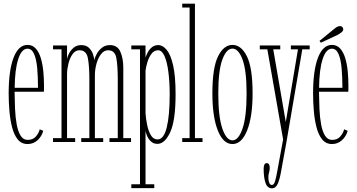

<svg xmlns="http://www.w3.org/2000/svg" viewBox="-20 -770 1938 1041"><path d="M129.5 11Q96.5 11 76.2 -14Q56 -39 45.5 -80Q35 -121 31 -169Q27 -217 27 -262.5Q27 -389 53.8 -457.8Q80.5 -526.5 129 -526.5Q157 -526.5 174.8 -506Q192.5 -485.5 202 -452.5Q211.5 -419.5 215 -381.5Q218.5 -343.5 218.5 -308Q218.5 -299 218.5 -290.2Q218.5 -281.5 218 -272.5H59Q59.5 -226.5 61.5 -180.2Q63.5 -134 70.5 -95.8Q77.5 -57.5 91.8 -34.5Q106 -11.5 130 -11.5Q159 -11.5 174.8 -30.2Q190.5 -49 195.5 -69L214.5 -60.5Q206.5 -31 183.8 -10Q161 11 129.5 11ZM129 -506Q97 -506 78.8 -449.2Q60.5 -392.5 59.5 -294H186Q186 -351.5 181.8 -399.8Q177.5 -448 165 -477Q152.5 -506 129 -506Z M267.5 0V-21H313.5V-502.5H267.5V-523.5H343.5V-450Q345 -461.5 354 -479.5Q363 -497.5 379.5 -511.5Q396 -525.5 420.5 -525.5Q447.5 -525.5 462.8 -510.2Q478 -495 484.5 -475.2Q491 -455.5 491 -442.5Q494 -459 504.8 -478.5Q515.5 -498 533.5 -511.8Q551.5 -525.5 576 -525.5Q617 -525.5 632.8 -489Q648.5 -452.5 648.5 -403.5V-21H690.5V0H573.5V-21H618.5V-340Q618.5 -411.5 611 -454.5Q603.5 -497.5 566.5 -497.5Q543.5 -497.5 527.5 -476.2Q511.5 -455 503.2 -424.8Q495 -394.5 494.5 -367V-21H539.5V0H420.5V-21H464.5V-340Q464.5 -411.5 456.5 -454.5Q448.5 -497.5 411 -497.5Q388 -497.5 373 -476Q358 -454.5 350.8 -424Q343.5 -393.5 343.5 -367V-21H387.5V0Z M692 250V229H739V-502.5H692V-523.5H769V-457.5Q772.5 -469.5 780.8 -485.5Q789 -501.5 803.2 -513.5Q817.5 -525.5 838 -525.5Q862.5 -525.5 884 -499.5Q905.5 -473.5 918.8 -415Q932 -356.5 932 -259Q932 -116 902.8 -53Q873.5 10 833.5 10Q812.5 10 798.8 -2.8Q785 -15.5 777.8 -32.2Q770.5 -49 769 -62V229H816.5V250ZM834 -14Q868 -14 884 -78.8Q900 -143.5 900 -257Q900 -325 893 -379.5Q886 -434 872 -465.8Q858 -497.5 837 -497.5Q815.5 -497.5 801.2 -478.2Q787 -459 779.2 -433Q771.5 -407 769 -387V-155.5Q771 -125.5 777.8 -92.8Q784.5 -60 798 -37Q811.5 -14 834 -14Z M968 0V-21H1008V-729H968V-750H1037V-21H1078V0Z M1240.5 11Q1190 11 1160.8 -63Q1131.5 -137 1131.5 -263.5Q1131.5 -402.5 1162.2 -464.5Q1193 -526.5 1240.5 -526.5Q1288 -526.5 1318.8 -464.5Q1349.5 -402.5 1349.5 -263.5Q1349.5 -137 1320 -63Q1290.5 11 1240.5 11ZM1240.5 -9Q1273 -9 1295 -73Q1317 -137 1317 -263.5Q1317 -387.5 1295 -447Q1273 -506.5 1240.5 -506.5Q1207.5 -506.5 1185.5 -447Q1163.5 -387.5 1163.5 -263.5Q1163.5 -137 1185.5 -73Q1207.5 -9 1240.5 -9Z M1454.5 251Q1429.5 251 1419.5 221.5Q1409.5 192 1409.5 146.5Q1409.5 114.5 1425.5 114.5Q1435.5 114.5 1439 122.2Q1442.5 130 1442.5 141Q1442.5 153.5 1438.8 165Q1435 176.5 1435 191.5Q1435 209 1439.8 221Q1444.5 233 1454.5 233Q1466 233 1472.2 209.5Q1478.5 186 1483 160L1515 -14L1429.5 -502.5H1388.5V-523.5H1499.5V-502.5H1461.5L1529.5 -108.5L1595.5 -502.5H1557V-523.5H1659V-502.5H1619L1532.5 3.5L1503 165Q1496.5 202 1485.8 226.5Q1475 251 1454.5 251Z M1780 11Q1747 11 1726.8 -14Q1706.5 -39 1696 -80Q1685.5 -121 1681.5 -169Q1677.5 -217 1677.5 -262.5Q1677.5 -389 1704.2 -457.8Q1731 -526.5 1779.5 -526.5Q1807.5 -526.5 1825.2 -506Q1843 -485.5 1852.5 -452.5Q1862 -419.5 1865.5 -381.5Q1869 -343.5 1869 -308Q1869 -299 1869 -290.2Q1869 -281.5 1868.5 -272.5H1709.5Q1710 -226.5 1712 -180.2Q1714 -134 1721 -95.8Q1728 -57.5 1742.2 -34.5Q1756.5 -11.5 1780.5 -11.5Q1809.5 -11.5 1825.2 -30.2Q1841 -49 1846 -69L1865 -60.5Q1857 -31 1834.2 -10Q1811.5 11 1780 11ZM1779.5 -506Q1747.5 -506 1729.2 -449.2Q1711 -392.5 1710 -294H1836.5Q1836.5 -351.5 1832.2 -399.8Q1828 -448 1815.5 -477Q1803 -506 1779.5 -506ZM1719.5 -538.5 1712 -548 1793.5 -614.5Q1810 -628.5 1823.5 -628.5Q1834 -628.5 1839 -619Q1841 -615.5 1841 -611Q1841 -602 1830.5 -594Q1820 -586 1809 -580Z"/></svg>

Font: Imbue 50pt Thin
Style: Regular
Weight: 100
Designer: Tyler Finck
Foundry: Etcetera Type Company
Version: Version 1.102; ttfautohint (v1.8.3)